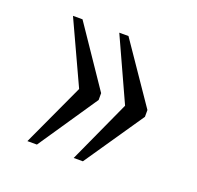

<svg xmlns="http://www.w3.org/2000/svg" viewBox="-77 -535 543 530"><g transform="rotate(20 194.5 -270.0)"><path d="M189 -86 273 -270 189 -454H216L335 -280V-260L216 -86ZM53 -86 138 -270 53 -454H81L199 -280V-260L81 -86Z"/></g></svg>

Font: Noto Serif Sinhala ExtraCondensed Light
Style: Regular
Weight: 300
Width: 2
Designer: Jelle Bosma - Monotype Design Team
Foundry: Monotype Imaging Inc.
Version: Version 2.007; ttfautohint (v1.8.4.7-5d5b)